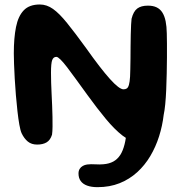

<svg xmlns="http://www.w3.org/2000/svg" viewBox="-20 -604 794 834"><path d="M403.5 209Q377 209 358.5 202.2Q340 195.5 330.5 182.2Q321 169 321 149.5Q321 138 326 129.8Q331 121.5 339.5 116.8Q348 112 358.5 110.5Q374.5 108.5 394.5 109.8Q414.5 111 429 109.5Q454 107.5 472 97.8Q490 88 502.5 69Q514 51 521 23.2Q528 -4.5 528 -26L691 -105Q685.5 -57.5 671 -11.8Q656.5 34 632.8 74Q609 114 575.8 144.2Q542.5 174.5 499.5 191.8Q456.5 209 403.5 209ZM141.5 24Q117 24 101 11Q85 -2 74 -25Q68.5 -37 64 -62.5Q59.5 -88 55.8 -121.2Q52 -154.5 49 -190.8Q46 -227 44 -262.2Q42 -297.5 41 -326.2Q40 -355 40 -372Q40 -439 49.5 -486.5Q59 -534 83.2 -559.2Q107.5 -584.5 153 -584.5Q183 -584.5 210.2 -565.2Q237.5 -546 271.2 -504.2Q305 -462.5 354 -395Q417 -306 457.5 -261Q498 -216 516.5 -216Q525 -216 530.8 -219.8Q536.5 -223.5 540 -235.5Q543.5 -247.5 545 -271Q545.5 -281.5 546 -302Q546.5 -322.5 546.8 -348.8Q547 -375 547.2 -402.5Q547.5 -430 548 -454.8Q548.5 -479.5 549.5 -497.5Q550.5 -515.5 551.5 -522.5Q559.5 -554.5 576.2 -567Q593 -579.5 622.5 -579.5Q645 -579.5 660.5 -572Q676 -564.5 685.5 -549.2Q695 -534 699.5 -511.5Q704 -489 704.5 -459Q705 -442.5 705.2 -415.2Q705.5 -388 705.2 -354.2Q705 -320.5 704.2 -284.5Q703.5 -248.5 702 -214.2Q700.5 -180 697.8 -151.8Q695 -123.5 691 -105Q683 -66 669 -40.2Q655 -14.5 632.2 -1.8Q609.5 11 575.5 11Q546 11 512 -15.2Q478 -41.5 440 -87.2Q402 -133 360 -191Q333 -228 310.8 -258.8Q288.5 -289.5 271.8 -311.5Q255 -333.5 243 -345.2Q231 -357 225 -357Q212 -357 206.8 -343.2Q201.5 -329.5 201.5 -288Q201.5 -268 202.2 -244.2Q203 -220.5 204.2 -195.2Q205.5 -170 206.5 -144.8Q207.5 -119.5 208 -96.2Q208.5 -73 208.2 -53.2Q208 -33.5 206 -19Q198.5 5 182.2 14.5Q166 24 141.5 24Z"/></svg>

Font: Gluten Medium
Style: Regular
Weight: 500
Designer: Tyler Finck
Foundry: Etcetera Type Company
Version: Version 1.300